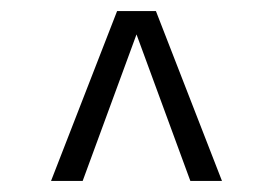

<svg xmlns="http://www.w3.org/2000/svg" viewBox="-20 -706 492 346"><path d="M72 -380 191 -686H261L380 -380H323L226 -644L129 -380Z"/></svg>

Font: Archivo ExtraCondensed ExtraLight
Style: Regular
Weight: 250
Width: 2
Designer: Hector Gatti
Foundry: Omnibus-Type
Version: Version 2.001